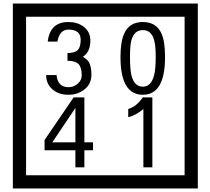

<svg xmlns="http://www.w3.org/2000/svg" viewBox="-20 -980 1195 1090"><path d="M1103 90H53V-960H1103ZM1028 15V-885H128V15ZM499 -556Q499 -504 460.5 -473Q422 -442 369 -442Q314 -442 280 -471Q242 -502 242 -554H301Q307 -485 370 -485Q398 -485 421 -504.5Q444 -524 444 -552Q444 -597 426 -616Q408 -635 363 -635V-679Q405 -679 421.5 -696Q438 -713 438 -754Q438 -812 369 -812Q318 -812 306 -744H251Q264 -855 368 -855Q419 -855 454 -829Q493 -800 493 -750Q493 -685 451 -658Q475 -642 483 -630Q499 -605 499 -556ZM917 -656Q917 -442 791 -442Q664 -442 664 -656Q664 -744 685 -789Q714 -855 791 -855Q868 -855 897 -789Q917 -745 917 -656ZM864 -656Q864 -723 855 -752Q840 -809 791 -809Q742 -809 726 -752Q718 -723 718 -656Q718 -587 726 -553Q742 -488 791 -488Q839 -488 855 -554Q864 -587 864 -656ZM508 -127H459V-30H408V-127H233V-185L398 -427H459V-172H508ZM408 -172V-367L277 -172ZM845 -30H794V-361Q748 -323 708 -315V-361Q759 -378 790 -427H845Z"/></svg>

Font: Unicode BMP Fallback SIL
Style: Regular
Weight: 400
Foundry: NRSI, SIL International
Version: Version 5.1 Based on Unicode 5.1